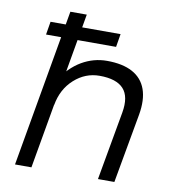

<svg xmlns="http://www.w3.org/2000/svg" viewBox="-81 -792 788 864"><g transform="rotate(10 313.0 -360.0)"><path d="M171 -720H246L120 0H45ZM372 -531Q444 -531 489 -506.5Q534 -482 551 -434.5Q568 -387 556 -318L499 0H424L480 -314Q493 -388 460.5 -423.5Q428 -459 351 -459Q286 -459 235.5 -413.5Q185 -368 172 -294L157 -399Q203 -468 257 -499.5Q311 -531 372 -531ZM411 -660 401 -600H81L91 -660Z"/></g></svg>

Font: Fixel Italic Variable 20240409 Display Thin
Style: Italic
Weight: 100
Italic angle: -10°
Designer: AlfaBravo + MacPaw
Foundry: Kyrylo Tkachov, Marchela Mozhyna, Serhii Makarenko, Maria Weinstein, Zakhar Kryvoshyya
Version: Version 1.211;Glyphs 3.2 (3225)